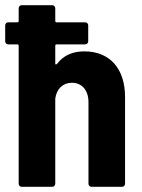

<svg xmlns="http://www.w3.org/2000/svg" viewBox="-27 -720 546 740"><path d="M298 -522C257 -522 219 -509 193 -474C189 -470 186 -471 186 -475V-544C186 -547 188 -549 191 -549H301C308 -549 313 -554 313 -561V-622C313 -629 308 -634 301 -634H191C188 -634 186 -636 186 -639V-688C186 -695 181 -700 174 -700H57C50 -700 45 -695 45 -688V-639C45 -636 43 -634 40 -634H5C-2 -634 -7 -629 -7 -622V-561C-7 -554 -2 -549 5 -549H40C43 -549 45 -547 45 -544V-12C45 -5 50 0 57 0H174C181 0 186 -5 186 -12V-340C191 -377 215 -401 250 -401C289 -401 314 -372 314 -326V-12C314 -5 319 0 326 0H443C450 0 455 -5 455 -12V-346C455 -456 396 -522 298 -522Z"/></svg>

Font: Barlow Semi Condensed
Style: Bold
Weight: 700
Width: 4
Designer: Jeremy Tribby
Foundry: Tribby Type
Version: Version 1.422;hotconv 1.0.109;makeotfexe 2.5.65596